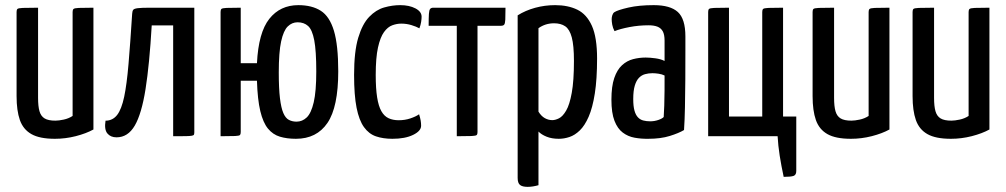

<svg xmlns="http://www.w3.org/2000/svg" viewBox="-20 -530 3915 747"><path d="M193.7 10Q134.4 10 102.3 -8.2Q70.2 -26.4 57.3 -63Q44.5 -99.7 44.5 -155.9V-483.5Q44.5 -491.8 47.8 -495.1Q51 -498.4 68.7 -499.2Q86.3 -500 128.1 -500V-148.9Q128.1 -116.6 133.6 -97.3Q139.1 -78 153.5 -69.3Q167.9 -60.6 195.3 -60.6Q208.8 -60.6 227.8 -64.7Q246.8 -68.7 262.5 -78.9V-483.5Q262.5 -491.8 266.1 -495.1Q269.7 -498.4 286.6 -499.2Q303.4 -500 343.5 -500V-26.2Q314.9 -10.5 274.7 -0.2Q234.5 10 193.7 10Z M433.4 4.3Q410.2 4.3 397.7 -10.9Q385.1 -26 390.6 -60.4Q418.7 -60.7 435.8 -82.8Q452.8 -104.8 463.1 -153.2Q473.3 -201.7 480 -281.1Q486.8 -360.6 494.2 -476.5Q494.8 -486.9 498.3 -491.7Q501.7 -496.4 516.1 -498.2Q530.5 -500 563.8 -500H736V-15.8Q736 -10.2 734.8 -6.7Q733.7 -3.3 726.6 -2Q719.6 -0.6 702.8 -0.3Q686 0 653.7 0V-431.3H570.3Q561.5 -279.6 546.2 -183.2Q530.9 -86.9 504.3 -41.3Q477.7 4.3 433.4 4.3Z M1131.3 10Q1096.4 10 1069 1.8Q1041.7 -6.4 1022.5 -29.7Q1003.4 -53.1 992.7 -97.8Q982 -142.4 979.7 -216H916.6V-16.5Q916.6 -8.2 913.8 -4.9Q911 -1.6 894.7 -0.8Q878.4 0 838.2 0V-483.5Q838.2 -491.8 841.4 -495.1Q844.7 -498.4 861 -499.2Q877.4 -500 916.6 -500V-284H979.7Q985.6 -403.4 1027.8 -456.7Q1070 -510 1140.7 -510Q1193.7 -510 1228 -488.1Q1262.3 -466.3 1279.2 -410.3Q1296 -354.2 1296 -252.5Q1296 -113.5 1254 -51.7Q1212 10 1131.3 10ZM1133.6 -56.7Q1156.2 -56.7 1173.5 -73.2Q1190.7 -89.7 1200.6 -132Q1210.5 -174.3 1210.5 -252Q1210.5 -332.4 1202.6 -373.5Q1194.7 -414.6 1178.6 -428.9Q1162.6 -443.3 1137.8 -443.3Q1116.2 -443.3 1099.6 -427.2Q1083.1 -411.2 1073.8 -369Q1064.6 -326.8 1064.6 -248.1Q1064.6 -186 1069.2 -147.9Q1073.8 -109.9 1082.4 -90.1Q1090.9 -70.3 1104.1 -63.5Q1117.2 -56.7 1133.6 -56.7Z M1506.6 10Q1470.4 10 1442.8 0.5Q1415.2 -8.9 1396.1 -35.4Q1377 -61.9 1367.3 -110.7Q1357.6 -159.6 1357.6 -239Q1357.6 -329 1373.7 -383Q1389.9 -437 1416.5 -464.5Q1443 -492 1474.7 -501Q1506.3 -510 1537 -510Q1572.2 -510 1596.3 -497.4Q1620.3 -484.8 1620.3 -465Q1620.3 -456.8 1618.5 -444.8Q1616.7 -432.9 1611.7 -419.8Q1599.7 -426.6 1580.8 -432.3Q1561.9 -438.1 1541 -438.1Q1524.1 -438.1 1506.4 -431.7Q1488.6 -425.3 1474 -405.2Q1459.4 -385 1450.6 -345.2Q1441.8 -305.4 1441.8 -238.5Q1441.8 -185.7 1447.3 -151.2Q1452.7 -116.8 1463.8 -97.4Q1474.8 -77.9 1491.7 -70.1Q1508.5 -62.2 1531.4 -62.2Q1555.5 -62.2 1576.8 -69.4Q1598.2 -76.6 1610.5 -85.4Q1614.8 -71.7 1616.6 -61.3Q1618.4 -51 1618.4 -40.8Q1618.4 -20.4 1587.2 -5.2Q1556 10 1506.6 10Z M1757.2 0V-429.7H1647.7Q1647.7 -460.8 1648.7 -475.8Q1649.7 -490.9 1653.6 -495.4Q1657.6 -500 1665.8 -500H1946.7Q1946.7 -468.6 1945.9 -453.4Q1945.1 -438.1 1941.4 -433.9Q1937.8 -429.7 1928.9 -429.7H1837.8V-16.1Q1837.8 -8.2 1834.8 -4.9Q1831.7 -1.6 1815 -0.8Q1798.4 0 1757.2 0Z M2032.9 197Q2012.3 197 2003.2 189.6Q1994 182.3 1994 162.1V-470.3Q2024.4 -489.4 2062 -499.7Q2099.6 -510 2139.9 -510Q2189.7 -510 2226.2 -492.3Q2262.7 -474.5 2282.9 -429.5Q2303 -384.4 2303 -302.4Q2303 -221.7 2294.2 -166.2Q2285.5 -110.8 2270.3 -76Q2255.1 -41.2 2235.8 -22.6Q2216.5 -3.9 2195.6 3Q2174.7 10 2154.1 10Q2126.8 10 2106.6 1.8Q2086.3 -6.4 2075 -18.2V190.5Q2065.2 193.4 2054.1 195.2Q2043 197 2032.9 197ZM2128.8 -62.6Q2140.6 -62.6 2155 -69.8Q2169.4 -77 2182.7 -99.7Q2196.1 -122.5 2204.5 -168.9Q2213 -215.3 2213 -293.3Q2213 -352.9 2204.6 -384.5Q2196.2 -416 2179.1 -427.7Q2162 -439.4 2135.7 -439.4Q2101.7 -439.4 2075 -420.3V-95.7Q2085.6 -78.3 2099.6 -70.4Q2113.7 -62.6 2128.8 -62.6Z M2501.9 10Q2474.2 10.4 2448.7 5.7Q2423.2 1.1 2402.9 -14.2Q2382.5 -29.5 2370.7 -60Q2358.8 -90.5 2358.8 -142.1Q2358.8 -194.2 2369.9 -226.5Q2381 -258.8 2400.1 -276.3Q2419.3 -293.8 2443.1 -299.9Q2467 -306.1 2492.1 -306.1Q2508.4 -306.1 2529.6 -303.2Q2550.9 -300.4 2565.6 -292.8Q2565.6 -292.8 2565.6 -306.8Q2565.6 -320.8 2565.6 -339.4Q2565.6 -358 2565.6 -372Q2565.6 -395.6 2558.5 -408.4Q2551.3 -421.1 2537.5 -426.4Q2523.8 -431.6 2503.6 -431.6Q2465.3 -431.6 2429.2 -424.7Q2393.1 -417.8 2370.9 -408.8Q2364.3 -421.3 2362 -433.8Q2359.8 -446.3 2359.8 -455.5Q2359.8 -463.1 2362.4 -471.1Q2365 -479.2 2370.6 -482.8Q2383.7 -491.1 2425 -500.6Q2466.3 -510 2523.5 -510Q2587.9 -510 2617.3 -483.2Q2646.6 -456.4 2646.6 -388.4V-334.7Q2646.6 -277.7 2646.3 -220.3Q2645.9 -162.9 2644.9 -112.6Q2643.9 -62.2 2641.3 -24.1Q2620.9 -11.9 2585.8 -1Q2550.7 10 2501.9 10ZM2509.5 -58Q2526 -58 2541.1 -63.2Q2556.1 -68.3 2562.2 -74.7Q2563.6 -91.4 2564.4 -119Q2565.3 -146.6 2565.5 -177.9Q2565.6 -209.2 2565.6 -236.2Q2555.7 -241.2 2542.4 -243.2Q2529.1 -245.2 2518.5 -245.2Q2503.5 -245.2 2489.9 -241.5Q2476.4 -237.9 2466 -227.3Q2455.7 -216.7 2449.7 -196.8Q2443.7 -176.9 2443.7 -144.4Q2443.7 -116.9 2448.4 -100Q2453 -83.1 2461.8 -73.7Q2470.6 -64.3 2482.9 -61.2Q2495.2 -58 2509.5 -58Z M3029 158.1Q3019.7 115.2 3013.5 75.7Q3007.4 36.2 3005.4 0H2735.2V-483.5Q2735.2 -491.8 2738.5 -495.1Q2741.9 -498.4 2758.8 -499.2Q2775.7 -500 2816.2 -500V-76.5H2945.6V-483.5Q2945.6 -491.8 2949 -495.1Q2952.4 -498.4 2969.3 -499.2Q2986.1 -500 3026.6 -500V-76.5H3078V135.2Q3078 150.4 3067.7 154.3Q3057.3 158.1 3029 158.1Z M3290.7 10Q3231.4 10 3199.3 -8.2Q3167.2 -26.4 3154.3 -63Q3141.5 -99.7 3141.5 -155.9V-483.5Q3141.5 -491.8 3144.8 -495.1Q3148 -498.4 3165.7 -499.2Q3183.3 -500 3225.1 -500V-148.9Q3225.1 -116.6 3230.6 -97.3Q3236.1 -78 3250.5 -69.3Q3264.9 -60.6 3292.3 -60.6Q3305.8 -60.6 3324.8 -64.7Q3343.8 -68.7 3359.5 -78.9V-483.5Q3359.5 -491.8 3363.1 -495.1Q3366.7 -498.4 3383.6 -499.2Q3400.4 -500 3440.5 -500V-26.2Q3411.9 -10.5 3371.7 -0.2Q3331.5 10 3290.7 10Z M3679.7 10Q3620.4 10 3588.3 -8.2Q3556.2 -26.4 3543.3 -63Q3530.5 -99.7 3530.5 -155.9V-483.5Q3530.5 -491.8 3533.8 -495.1Q3537 -498.4 3554.7 -499.2Q3572.3 -500 3614.1 -500V-148.9Q3614.1 -116.6 3619.6 -97.3Q3625.1 -78 3639.5 -69.3Q3653.9 -60.6 3681.3 -60.6Q3694.8 -60.6 3713.8 -64.7Q3732.8 -68.7 3748.5 -78.9V-483.5Q3748.5 -491.8 3752.1 -495.1Q3755.7 -498.4 3772.6 -499.2Q3789.4 -500 3829.5 -500V-26.2Q3800.9 -10.5 3760.7 -0.2Q3720.5 10 3679.7 10Z"/></svg>

Font: Yanone Kaffeesatz ExtraLight
Style: Regular
Weight: 200
Designer: Yanone (Cyrillic: Daniel Pouzeot, Huerta Tipografica, and Cyreal)
Foundry: Yanone
Version: Version 2.003